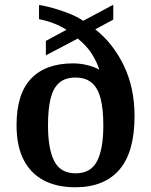

<svg xmlns="http://www.w3.org/2000/svg" viewBox="-20 -782 639 812"><path d="M298 10Q221 10 165.5 -19Q110 -48 80 -106Q50 -164 50 -253Q50 -385 111.5 -449.5Q173 -514 289 -514Q311 -514 331 -510.5Q351 -507 369 -501Q387 -495 400 -487Q390 -520 368.5 -554Q347 -588 309 -619L174 -548V-609L261 -656Q236 -672 208 -683Q180 -694 145 -701V-761Q172 -757 205.5 -747.5Q239 -738 273 -724.5Q307 -711 332 -694L459 -762V-699L383 -658Q458 -599 503.5 -505Q549 -411 549 -291Q549 -139 485 -64.5Q421 10 298 10ZM300 -49Q364 -49 390.5 -100.5Q417 -152 417 -252Q417 -320 405.5 -365Q394 -410 368 -432Q342 -454 299 -454Q256 -454 230.5 -432Q205 -410 194 -365.5Q183 -321 183 -252Q183 -152 209.5 -100.5Q236 -49 300 -49Z"/></svg>

Font: Noto Serif Gujarati SemiBold
Style: Regular
Weight: 600
Version: Version 2.102